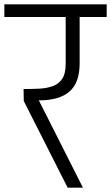

<svg xmlns="http://www.w3.org/2000/svg" viewBox="-56 -860 509 880"><path d="M254 0 53 -397 52 -452Q87 -452 121.5 -453.5Q156 -455 184 -464.5Q212 -474 228.5 -498Q245 -522 245 -567V-782H-36V-840H433V-782H309V-570Q309 -525 297.5 -493Q286 -461 262.5 -440.5Q239 -420 204 -410Q169 -400 122 -400L324 0Z"/></svg>

Font: Matangi
Style: Regular
Weight: 400
Designer: Prashant Pant
Foundry: The Graphic Ant
Version: Version 3.002